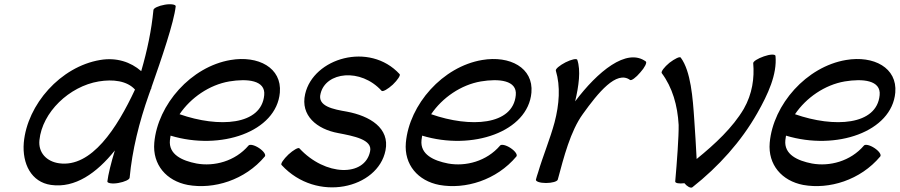

<svg xmlns="http://www.w3.org/2000/svg" viewBox="-20 -838 4199 896"><path d="M696 -791C687 -697 667 -602 639 -506C590 -549 523 -571 447 -558C263 -527 107 -351 91 -172C83 -74 126 12 218 25C330 41 431 -30 516 -136C498 -77 485 -24 481 9C481 17 504 21 532 16C561 11 585 0 585 -9C597 -137 629 -267 675 -397C678 -405 681 -413 684 -422C685 -423 685 -424 686 -425C686 -427 687 -429 687 -431C734 -565 792 -734 800 -809C800 -817 777 -821 749 -816C720 -811 696 -800 696 -791ZM256 -76C198 -84 158 -125 164 -184C177 -314 303 -435 441 -458C507 -469 573 -461 610 -420C526 -240 407 -55 256 -76Z M1216 -108C1222 -116 1210 -133 1189 -147C1168 -161 1146 -166 1140 -159C1077 -85 979 -60 897 -75C830 -88 766 -117 773 -184C774 -191 775 -198 776 -205C1010 -134 1270 -223 1286 -406C1296 -522 1185 -580 1056 -558C872 -527 716 -351 700 -172C691 -69 757 6 856 25C977 47 1123 3 1216 -108ZM1050 -458C1134 -472 1220 -464 1213 -394C1200 -253 1001 -241 818 -305C870 -382 957 -442 1050 -458Z M1294 -68C1459 111 1744 41 1779 -136C1800 -241 1705 -297 1599 -317C1535 -328 1460 -342 1476 -401C1500 -503 1663 -522 1761 -414C1767 -409 1790 -422 1813 -443C1836 -465 1850 -487 1845 -492C1704 -645 1442 -567 1404 -399C1381 -299 1459 -235 1558 -217C1630 -203 1720 -187 1707 -131C1682 -12 1498 -15 1377 -146C1372 -151 1349 -138 1326 -117C1303 -95 1288 -73 1294 -68Z M2390 -108C2396 -116 2384 -133 2363 -147C2342 -161 2320 -166 2314 -159C2251 -85 2153 -60 2071 -75C2004 -88 1940 -117 1947 -184C1948 -191 1949 -198 1950 -205C2184 -134 2444 -223 2460 -406C2470 -522 2359 -580 2230 -558C2046 -527 1890 -351 1874 -172C1865 -69 1931 6 2030 25C2151 47 2297 3 2390 -108ZM2224 -458C2308 -472 2394 -464 2387 -394C2374 -253 2175 -241 1992 -305C2044 -382 2131 -442 2224 -458Z M2583 0C2611 -104 2642 -226 2700 -306C2771 -405 2857 -511 2920 -465C2926 -460 2948 -476 2968 -500C2989 -523 3000 -546 2994 -551C2904 -617 2768 -503 2664 -365C2681 -437 2691 -509 2674 -559C2671 -566 2647 -561 2619 -547C2592 -533 2571 -516 2574 -508C2596 -435 2590 -351 2568 -267C2547 -189 2514 -111 2491 -33C2487 -22 2484 -11 2481 0C2479 9 2500 16 2528 16C2556 16 2581 9 2583 0Z M3211 36C3334 -61 3439 -178 3514 -310C3564 -398 3607 -491 3599 -577C3598 -586 3573 -585 3545 -575C3516 -565 3494 -551 3495 -543C3501 -474 3491 -400 3451 -330C3399 -242 3317 -166 3231 -96C3228 -153 3224 -223 3220 -278C3213 -382 3204 -505 3157 -569C3153 -576 3129 -564 3104 -545C3080 -525 3064 -504 3068 -497C3118 -430 3142 -346 3147 -255C3148 -203 3139 -80 3131 9C3131 17 3149 20 3174 17C3185 31 3203 42 3211 36Z M4088 -108C4094 -116 4082 -133 4061 -147C4040 -161 4018 -166 4012 -159C3949 -85 3851 -60 3769 -75C3702 -88 3638 -117 3645 -184C3646 -191 3647 -198 3648 -205C3882 -134 4142 -223 4158 -406C4168 -522 4057 -580 3928 -558C3744 -527 3588 -351 3572 -172C3563 -69 3629 6 3728 25C3849 47 3995 3 4088 -108ZM3922 -458C4006 -472 4092 -464 4085 -394C4072 -253 3873 -241 3690 -305C3742 -382 3829 -442 3922 -458Z"/></svg>

Font: Nupuram Medium Oblique
Style: Regular
Weight: 500
Designer: Santhosh Thottingal (santhosh.thottingal@gmail.com)
Foundry: SMC
Version: Version 1.000